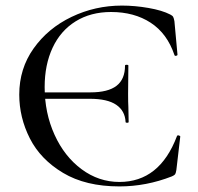

<svg xmlns="http://www.w3.org/2000/svg" viewBox="-20 -656 709 688"><path d="M302 -302H106V-325H304Q367 -325 397.5 -348.5Q428 -372 428 -421Q428 -424 434 -424Q440 -424 440 -421L439 -320Q439 -288 440 -272L441 -219Q441 -216 435.5 -216Q430 -216 430 -219Q428 -259 396.5 -280.5Q365 -302 302 -302ZM590 -604Q598 -600 600.5 -595.5Q603 -591 605 -580L616 -460Q616 -457 611 -456Q606 -455 605 -459Q579 -536 520 -574.5Q461 -613 378 -613Q305 -613 251 -579.5Q197 -546 168.5 -485Q140 -424 140 -344Q140 -251 175.5 -173Q211 -95 272.5 -49.5Q334 -4 408 -4Q552 -4 614 -168Q614 -171 619 -171Q621 -171 623.5 -169.5Q626 -168 626 -167L612 -47Q610 -35 607.5 -31.5Q605 -28 596 -24Q504 12 408 12Q287 12 206 -36.5Q125 -85 87 -160Q49 -235 49 -317Q49 -410 100.5 -482.5Q152 -555 236.5 -595.5Q321 -636 417 -636Q463 -636 512 -627.5Q561 -619 590 -604Z"/></svg>

Font: Cormorant Garamond Medium
Style: Regular
Weight: 500
Designer: Christian Thalmann (Catharsis Fonts)
Foundry: Catharsis Fonts
Version: Version 4.000